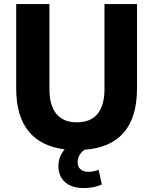

<svg xmlns="http://www.w3.org/2000/svg" viewBox="-20 -739 766 960"><path d="M397.5 201.2C432.6 201.2 457.5 196.8 489.3 183.6L473.1 109.9C454.6 117.2 439 120.1 420.4 120.1C389.2 120.1 368.2 102.5 368.2 72.3C368.2 48.8 379.4 25.9 402.8 9.8C575.7 -2.9 665 -104 665 -296.4V-718.8H502.4V-294.4C502.4 -183.1 455.1 -127.4 364.3 -127.4C274.9 -127.4 227.1 -183.1 227.1 -294.4V-718.8H61V-296.4C61 -112.3 145 -12.2 303.2 7.8C283.2 31.7 272 60.1 272 90.8C272 159.2 318.4 201.2 397.5 201.2Z"/></svg>

Font: Winston ExtraBold
Style: Regular
Weight: 800
Designer: Vernon Adams, Kim Jin-seong, David Berlow, Cristiano Sobral
Foundry: The Winston Project Authors
Version: Version 3.004